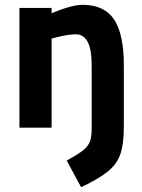

<svg xmlns="http://www.w3.org/2000/svg" viewBox="-20 -532 592 800"><path d="M258 137 318 248Q394 212 431 181Q468 151 482 109Q496 67 496 -5V-261Q496 -388 456 -450Q415 -512 324 -512Q280 -512 195 -477V-499H61V0H195V-371L213 -376Q264 -389 296 -389Q362 -389 362 -261V0Q362 39 355 57Q348 76 328 93Q304 112 258 137Z"/></svg>

Font: Online Auction - Bold
Style: Bold
Weight: 500
Designer: Mohamed Mostafa, the designer of Online Auction
Foundry: Kief Type Foundry
Version: ""